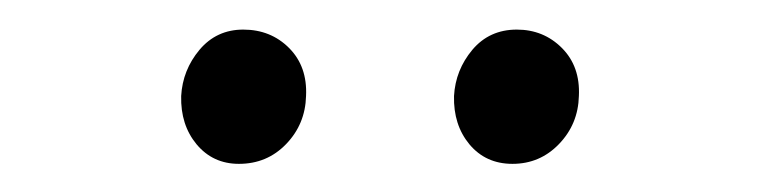

<svg xmlns="http://www.w3.org/2000/svg" viewBox="-20 -764 526 133"><path d="M335 -650.5Q316.5 -650.5 305.2 -664Q294 -677.5 294.5 -697.5Q295.5 -715.5 307.2 -729.5Q319 -743.5 338 -743.5Q356.5 -743.5 369.2 -730.8Q382 -718 381 -697.5Q380.5 -678 367.2 -664.2Q354 -650.5 335 -650.5ZM145.5 -650.5Q127.5 -650.5 116.2 -664Q105 -677.5 105.5 -697.5Q106.5 -715.5 118.2 -729.5Q130 -743.5 148.5 -743.5Q167.5 -743.5 180.2 -730.8Q193 -718 192 -697.5Q191.5 -678 178.2 -664.2Q165 -650.5 145.5 -650.5Z"/></svg>

Font: Edu QLD Hand
Style: Regular
Weight: 400
Designer: Tina and Corey Anderson, Eben Sorkin
Foundry: Sorkin Type Co.
Version: Version 2.000